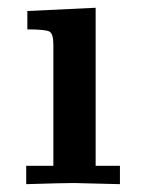

<svg xmlns="http://www.w3.org/2000/svg" viewBox="-20 -470 359 490"><path d="M46.9 0V-46.9H116.2V-356Q116.2 -383.8 106.2 -389.4Q96.2 -395 49.8 -395V-441.9L224.1 -450.2V-46.9H286.1V0Q178.2 -2.9 168.9 -2.9Q139.6 -2.9 46.9 0Z"/></svg>

Font: CMU Serif
Style: Bold
Weight: 700
Version: Version 0.7.0